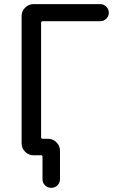

<svg xmlns="http://www.w3.org/2000/svg" viewBox="-20 -775 597 933"><path d="M143.6 -20.5H142.6Q119.1 -20.5 102.1 -37.6Q85 -54.7 85 -78.1V-697.3Q85 -720.7 102.1 -737.8Q119.1 -754.9 142.6 -754.9H466.8Q484.4 -754.9 496.6 -742.7Q508.8 -730.5 508.8 -713.4Q508.8 -696.3 496.6 -684.1Q484.4 -671.9 466.8 -671.9H187.5Q179.7 -671.9 179.7 -664.1V-107.4Q179.7 -100.6 187.5 -100.6H213.9Q237.3 -100.6 254.4 -83.5Q271.5 -66.4 271.5 -43V95.7Q271.5 113.3 259.3 125.5Q247.1 137.7 229 137.7Q210.9 137.7 198.7 125.5Q186.5 113.3 186.5 95.7V-13.7Q186.5 -20.5 179.7 -20.5H173.8Z"/></svg>

Font: Gen Jyuu Gothic P Regular
Style: Regular
Weight: 400
Designer: [Source Han Sans]
Ryoko NISHIZUKA  (kana & ideographs); Paul D. Hunt (Latin, Greek & Cyrillic); Wenlong ZHANG  (bopomofo
Version: Version 1.002.20150607